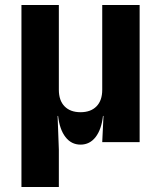

<svg xmlns="http://www.w3.org/2000/svg" viewBox="-20 -570 640 770"><path d="M66 180V-550H216V-210Q216 -167 239 -143.5Q262 -120 303 -120Q344 -120 367 -143.5Q390 -167 390 -210V-550H540V0H390L395 -105H393Q387 -51 363.5 -20.5Q340 10 303 10Q266 10 242.5 -20.5Q219 -51 213 -105H211L216 30V180Z"/></svg>

Font: JetBrains Mono NL ExtraBold
Style: Regular
Weight: 800
Designer: Philipp Nurullin, Konstantin Bulenkov
Foundry: JetBrains
Version: Version 2.304; ttfautohint (v1.8.4.7-5d5b)